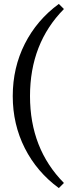

<svg xmlns="http://www.w3.org/2000/svg" viewBox="-20 -758 346 979"><path d="M280 201Q168 119 106.5 -2.5Q45 -124 45 -268Q45 -413 106.5 -534.5Q168 -656 280 -738L306 -712Q133 -537 133 -268Q133 0 306 175Z"/></svg>

Font: Piazzolla SC Medium
Style: Regular
Weight: 500
Designer: Juan Pablo del Peral
Foundry: Huerta Tipografica
Version: Version 1.330